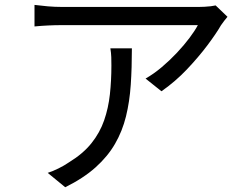

<svg xmlns="http://www.w3.org/2000/svg" viewBox="-20 -746 1040 803"><path d="M931.4 -675.8Q925.5 -669 917.6 -658.8Q909.7 -648.5 904.1 -640.2Q884.6 -606.1 847.3 -556.4Q810 -506.8 761.3 -455.4Q712.5 -404.1 655.3 -364.3L588.8 -417.4Q623.5 -437.2 657.2 -465.7Q690.8 -494.2 720.4 -525.8Q750 -557.3 772.6 -587.5Q795.2 -617.6 807.5 -640.9Q792.5 -640.9 757 -640.9Q721.4 -640.9 672.9 -640.9Q624.4 -640.9 569.2 -640.9Q514.1 -640.9 459.8 -640.9Q405.6 -640.9 358.9 -640.9Q312.2 -640.9 280.1 -640.9Q248 -640.9 237.9 -640.9Q209.8 -640.9 181.6 -639.5Q153.5 -638.2 124.3 -635.4V-725.5Q150.4 -722.1 180.1 -719.5Q209.8 -717 237.9 -717Q248 -717 281 -717Q314 -717 361.7 -717Q409.3 -717 464.9 -717Q520.5 -717 576.2 -717Q631.9 -717 681 -717Q730 -717 764.7 -717Q799.3 -717 812.4 -717Q822.1 -717 835.4 -717.7Q848.7 -718.4 861.8 -719.9Q874.8 -721.5 881.8 -723.3ZM531.6 -544Q531.6 -463.1 526.9 -392Q522.1 -321 506.9 -259.1Q491.6 -197.2 461.1 -144.5Q430.6 -91.7 379.9 -46.2Q329.2 -0.7 252.8 37.1L179.5 -23Q200 -29.6 224.2 -41.4Q248.4 -53.3 269.1 -67.5Q327.5 -103.2 362.6 -147.2Q397.6 -191.1 415.5 -242.5Q433.3 -293.8 439.6 -351.5Q445.9 -409.3 445.9 -471.5Q445.9 -489.6 445.4 -507Q444.8 -524.4 441.6 -544Z"/></svg>

Font: Noto Sans KR Thin
Style: Regular
Weight: 100
Designer: Ryoko NISHIZUKA 西塚涼子 (kana, bopomofo & ideographs); Paul D. Hunt (Latin, Greek & Cyrillic); Sandoll Communications 산돌커뮤니
Foundry: Adobe
Version: Version 2.004-H2;hotconv 1.0.118;makeotfexe 2.5.65603